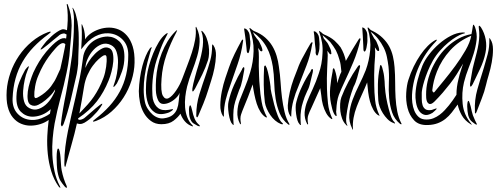

<svg xmlns="http://www.w3.org/2000/svg" viewBox="-20 -612 2449 946"><path d="M394 -184Q388 -146 382.5 -115.5Q377 -85 371 -53Q394 -77 411.5 -96.5Q429 -116 442.5 -136Q456 -156 467.5 -178Q479 -200 490 -229Q499 -254 503 -283Q507 -312 505 -330Q505 -336 501.5 -339Q498 -342 489 -338Q480 -333 466 -320.5Q452 -308 437.5 -288.5Q423 -269 411 -242.5Q399 -216 394 -184ZM401 -277Q405 -290 418 -310Q431 -330 448 -347Q465 -364 484 -373.5Q503 -383 520 -374Q532 -368 536 -349.5Q540 -331 538 -308Q536 -285 529.5 -259.5Q523 -234 515 -215Q492 -158 457.5 -113Q423 -68 365 -29Q364 -24 367.5 -22.5Q371 -21 376.5 -22Q382 -23 388.5 -26Q395 -29 400 -34Q411 -43 424.5 -55Q438 -67 451 -78Q464 -89 473 -95.5Q482 -102 484 -101Q485 -100 482 -94.5Q479 -89 474 -82Q469 -75 464 -68.5Q459 -62 457 -60Q444 -46 433.5 -35.5Q423 -25 408 -15Q396 -6 384.5 -2.5Q373 1 359 -4Q348 46 332.5 100Q317 154 306 196Q303 212 300 210Q298 208 297.5 203Q297 198 297 192Q297 150 302 111Q307 72 315 32.5Q323 -7 332.5 -47.5Q342 -88 352 -132Q363 -180 372.5 -225.5Q382 -271 389 -327Q392 -351 404 -371Q416 -391 433 -404.5Q450 -418 470.5 -425Q491 -432 511 -432Q544 -431 568.5 -407.5Q593 -384 593 -332Q593 -294 581.5 -261Q570 -228 556 -201Q554 -198 547.5 -190Q541 -182 539 -184Q538 -185 540.5 -193Q543 -201 545 -206Q551 -222 556 -249Q561 -276 561.5 -304Q562 -332 554.5 -356Q547 -380 527 -390Q503 -402 480.5 -393.5Q458 -385 440.5 -366Q423 -347 412 -322.5Q401 -298 401 -277ZM309 313Q306 314 302 310L298 306Q287 293 278 279Q269 265 263 232Q261 219 260 200Q259 181 259 163Q259 145 261 132Q263 119 267 120Q271 120 274 134Q277 148 278 162Q280 181 280.5 196.5Q281 212 284 228Q288 248 294 267Q300 286 308 303Q309 305 309.5 309Q310 313 309 313ZM277 -272Q290 -328 300 -381Q301 -387 302 -394Q287 -412 253 -373Q235 -353 220.5 -333Q206 -313 193.5 -291Q181 -269 169 -240Q158 -215 153 -186Q148 -157 149 -139Q149 -133 152.5 -130Q156 -127 164 -131Q174 -136 188 -145.5Q202 -155 217 -170Q232 -185 247 -210Q253 -218 277 -272ZM308 -254Q295 -192 278 -129Q261 -66 249 -3Q243 31 239.5 70.5Q236 110 238 151Q240 192 248.5 231.5Q257 271 275 305Q279 313 276.5 313Q274 313 269 307Q245 273 232.5 231.5Q220 190 215.5 146.5Q211 103 213 59Q215 17 220 -21Q202 -8 180 -1Q155 7 130 7Q106 7 83.5 -2.5Q61 -12 43.5 -33Q26 -54 18 -86.5Q10 -119 13 -166Q16 -209 31.5 -253.5Q47 -298 73.5 -337Q100 -376 136.5 -406.5Q173 -437 215 -453Q228 -458 230 -455Q230 -452 226.5 -450Q223 -448 218 -443Q177 -413 145.5 -380Q114 -347 91.5 -308.5Q69 -270 56.5 -225Q44 -180 42 -127Q40 -80 67 -51.5Q94 -23 135 -21Q167 -19 201 -37Q214 -43 226 -52Q228 -63 230 -74Q224 -69 219 -65Q201 -51 180 -44Q159 -37 139 -37Q106 -38 82.5 -61.5Q59 -85 61 -137Q62 -175 75.5 -208Q89 -241 104 -268Q106 -271 113 -279Q120 -287 122 -285Q123 -284 120 -276Q117 -268 115 -263Q108 -247 102 -220Q96 -193 94 -165Q92 -137 98.5 -113Q105 -89 125 -79Q148 -67 171 -75.5Q194 -84 212.5 -103Q231 -122 243 -147Q246 -154 250 -161Q251 -167 252 -172Q240 -153 232 -145Q221 -133 204.5 -119Q188 -105 168.5 -95.5Q149 -86 132 -95Q120 -101 117 -119.5Q114 -138 117 -161Q120 -184 128 -209.5Q136 -235 144 -254Q170 -311 207 -356Q275 -436 305 -422L306 -423Q307 -432 308 -442Q299 -448 293 -447Q285 -446 279 -443Q273 -440 268 -435Q256 -426 242 -414Q228 -402 214.5 -391Q201 -380 192 -373.5Q183 -367 180 -368Q179 -369 182.5 -374.5Q186 -380 191.5 -387Q197 -394 202 -400.5Q207 -407 209 -409Q223 -423 234 -433.5Q245 -444 260 -454Q273 -463 285 -467Q294 -470 310 -463Q311 -473 312 -484Q317 -540 309 -588V-592Q310 -593 312 -592Q314 -590 314 -589Q333 -541 333 -486Q332 -437 325 -374Q324 -356 322 -338Q317 -296 308 -254ZM399 -418Q409 -434 427 -447Q445 -460 469 -468Q493 -476 518 -476Q542 -476 565 -466.5Q588 -457 606 -436Q624 -415 634 -382.5Q644 -350 643 -303Q642 -260 628 -215.5Q614 -171 589 -132Q564 -93 529.5 -62.5Q495 -32 453 -16Q440 -11 438 -14Q438 -17 441.5 -19Q445 -21 450 -26Q489 -56 519 -89Q549 -122 570 -160.5Q591 -199 601.5 -244Q612 -289 612 -342Q612 -389 583.5 -417.5Q555 -446 514 -448Q482 -450 448.5 -432.5Q415 -415 380 -369L383 -423Q384 -453 382 -486Q382 -493 383 -493Q384 -493 385 -490L387 -485Q397 -463 399 -430ZM335 -340Q341 -404 342 -426Q344 -455 344 -483Q345 -510 344 -532Q342 -554 339 -565Q336 -573 338 -574Q339 -574 340 -572L342 -568Q351 -554 356 -531Q363 -507 365 -480Q368 -452 368 -426Q369 -403 366 -337Q366 -317 365 -297Q362 -268 358 -247Q344 -184 328.5 -119.5Q313 -55 293 0Q291 2 288.5 7Q286 12 284 10Q283 10 281 5Q280 3 280 0Q281 -13 284 -33Q287 -53 290.5 -74Q294 -95 298 -115.5Q302 -136 305 -151Q306 -157 310 -178.5Q314 -200 318.5 -229Q323 -258 328 -292Q331 -315 335 -340Z M1005 -316Q993 -279 976.5 -245Q960 -211 942 -177Q940 -175 936 -167.5Q932 -160 929 -162Q927 -162 927.5 -168Q928 -174 928 -177Q929 -185 932.5 -200Q936 -215 940.5 -231.5Q945 -248 949.5 -263.5Q954 -279 957 -288Q974 -342 979 -384Q984 -426 973 -455Q971 -460 973 -460Q975 -460 977 -458Q979 -456 980 -455Q991 -443 998 -424.5Q1005 -406 1008 -386.5Q1011 -367 1010 -348Q1009 -329 1005 -316ZM1032 -388Q1045 -368 1044 -338Q1043 -308 1036.5 -276Q1030 -244 1020.5 -215Q1011 -186 1006 -169Q996 -136 982 -101.5Q968 -67 957 -42Q953 -33 951 -34Q948 -35 947.5 -38.5Q947 -42 947 -44Q947 -98 962.5 -148Q978 -198 996 -249Q1007 -282 1016 -314.5Q1025 -347 1025 -386Q1025 -393 1027 -393Q1028 -393 1029 -391.5Q1030 -390 1032 -388ZM832 -74Q834 -71 825 -65Q816 -59 813 -58Q769 -42 744.5 -57Q720 -72 709.5 -102Q699 -132 699 -168.5Q699 -205 703 -234Q706 -259 714.5 -289.5Q723 -320 735 -349.5Q747 -379 762.5 -404.5Q778 -430 796 -444Q798 -445 800.5 -447Q803 -449 805 -449Q808 -448 802 -438Q796 -428 787.5 -410Q779 -392 770 -368.5Q761 -345 752.5 -319Q744 -293 739 -267Q734 -241 732 -217Q730 -193 730 -174Q730 -155 731 -142Q732 -129 733 -125Q740 -94 759.5 -79.5Q779 -65 812 -71Q813 -71 822 -73Q831 -75 832 -74ZM961 3Q965 7 965 9Q965 11 960.5 10Q956 9 954 8Q946 4 934 -3.5Q922 -11 916 -30Q913 -38 912 -49.5Q911 -61 911 -71Q911 -81 913 -87.5Q915 -94 918 -93Q920 -92 922.5 -84Q925 -76 927 -67Q929 -56 932 -46.5Q935 -37 939 -27Q944 -16 949 -9.5Q954 -3 961 3ZM869 -52Q858 -35 835.5 -17.5Q813 0 775 0Q745 0 723.5 -16Q702 -32 688.5 -56Q675 -80 669.5 -108.5Q664 -137 664 -163Q665 -195 669.5 -227Q674 -259 681.5 -287Q689 -315 698.5 -337Q708 -359 718 -373Q720 -374 722.5 -377.5Q725 -381 727 -379Q728 -378 726.5 -374.5Q725 -371 724 -369Q715 -339 706.5 -305.5Q698 -272 693 -238Q688 -204 688 -171Q688 -138 694 -110Q698 -91 708.5 -75Q719 -59 731.5 -48Q744 -37 758.5 -32Q773 -27 787 -29Q816 -33 831 -45.5Q846 -58 852.5 -75.5Q859 -93 860.5 -113.5Q862 -134 865 -155Q860 -141 845.5 -127.5Q831 -114 814.5 -106.5Q798 -99 782.5 -100Q767 -101 759 -118Q749 -140 748 -166Q747 -192 749 -223Q751 -254 758 -287Q765 -320 777 -350.5Q789 -381 805.5 -408Q822 -435 843 -456L847 -460Q850 -463 853 -463Q853 -463 849 -453Q820 -399 800 -341.5Q780 -284 776 -225Q771 -160 782.5 -140Q794 -120 811 -128.5Q828 -137 847.5 -165.5Q867 -194 879 -227Q890 -257 902.5 -289Q915 -321 925.5 -353.5Q936 -386 941.5 -417Q947 -448 944 -475Q944 -480 946 -480Q947 -480 947 -479Q947 -477 948 -477Q949 -476 949 -475Q965 -441 963.5 -406Q962 -371 951.5 -335Q941 -299 926.5 -261.5Q912 -224 902 -186Q896 -162 893 -135.5Q890 -109 892 -83Q894 -57 903 -33.5Q912 -10 929 6Q931 8 931 9Q931 11 928.5 10.5Q926 10 924 9Q905 2 891 -14Q877 -30 869 -52Z M1106 -111Q1115 -152 1133 -193Q1151 -234 1172 -269Q1172 -271 1175.5 -276.5Q1179 -282 1182 -281Q1184 -279 1184 -273.5Q1184 -268 1183 -265Q1180 -247 1174 -217.5Q1168 -188 1159 -170Q1157 -164 1147.5 -137.5Q1138 -111 1134 -92Q1130 -73 1129.5 -47.5Q1129 -22 1131 -1Q1131 -1 1132 2V3Q1128 4 1125 0Q1113 -12 1107 -51Q1101 -90 1106 -111ZM1078 -41Q1065 -62 1065.5 -94.5Q1066 -127 1073 -162Q1080 -197 1090.5 -228Q1101 -259 1108 -279Q1119 -312 1136 -346.5Q1153 -381 1168 -408Q1172 -417 1176 -417Q1178 -416 1178 -412.5Q1178 -409 1177 -406Q1169 -348 1151 -296.5Q1133 -245 1114 -190Q1101 -156 1092 -120Q1083 -84 1083 -43Q1084 -38 1083 -38Q1080 -37 1078 -41ZM1285 -108Q1280 -147 1279.5 -194Q1279 -241 1281 -275Q1281 -278 1281.5 -283Q1282 -288 1286 -289Q1288 -291 1290 -285.5Q1292 -280 1294 -278Q1297 -270 1300 -257.5Q1303 -245 1305.5 -232.5Q1308 -220 1310 -207.5Q1312 -195 1313 -185Q1312 -178 1317.5 -153Q1323 -128 1330.5 -98.5Q1338 -69 1348.5 -42.5Q1359 -16 1370 -7Q1373 -6 1373.5 -3Q1374 0 1373 0Q1371 1 1368.5 0Q1366 -1 1364 -1Q1349 -7 1335.5 -18.5Q1322 -30 1311.5 -45.5Q1301 -61 1294 -77.5Q1287 -94 1285 -108ZM1183 -468Q1182 -472 1184 -472Q1185 -472 1188 -471Q1191 -470 1193 -469Q1201 -463 1206 -452.5Q1211 -442 1212 -417Q1214 -408 1213.5 -395.5Q1213 -383 1211 -373Q1209 -363 1207 -356.5Q1205 -350 1202 -350Q1196 -352 1195.5 -363.5Q1195 -375 1194 -380Q1191 -407 1188.5 -429.5Q1186 -452 1183 -468ZM1246 -421Q1252 -416 1257.5 -405.5Q1263 -395 1267 -385.5Q1271 -376 1272.5 -368.5Q1274 -361 1271 -360Q1266 -357 1261 -363.5Q1256 -370 1252 -376Q1256 -354 1255.5 -330.5Q1255 -307 1255 -287Q1256 -259 1256.5 -237Q1257 -215 1260 -184Q1262 -150 1269 -110.5Q1276 -71 1295 -36Q1296 -34 1294 -33Q1293 -33 1291.5 -34Q1290 -35 1288 -35Q1274 -44 1263 -61.5Q1252 -79 1245 -101Q1238 -123 1233 -148Q1228 -173 1225 -196Q1214 -165 1202 -134.5Q1190 -104 1181.5 -84Q1173 -64 1167.5 -47Q1162 -30 1167 -5Q1167 0 1166 1Q1165 1 1162 -3Q1148 -30 1149.5 -61Q1151 -92 1160.5 -117Q1170 -142 1186 -180.5Q1202 -219 1213 -257Q1228 -306 1229.5 -360.5Q1231 -415 1209 -472V-473Q1210 -474 1210 -474Q1212 -474 1213 -473Q1214 -473 1214 -472Q1218 -469 1222.5 -465Q1227 -461 1234 -458Q1265 -446 1286.5 -427Q1308 -408 1321.5 -385.5Q1335 -363 1343 -336.5Q1351 -310 1354 -284Q1360 -245 1362.5 -205.5Q1365 -166 1369.5 -130Q1374 -94 1382 -60.5Q1390 -27 1406 -1Q1407 1 1407 1Q1405 3 1403 2.5Q1401 2 1400 1Q1371 -22 1357.5 -55Q1344 -88 1338 -126Q1332 -164 1331 -205Q1330 -246 1324 -285Q1320 -309 1313 -333Q1306 -357 1294 -379Q1282 -401 1265 -419.5Q1248 -438 1226 -454Q1231 -443 1233.5 -438.5Q1236 -434 1246 -421Z M1662 -133Q1676 -170 1697 -209.5Q1718 -249 1740 -280Q1741 -282 1745 -287Q1749 -292 1752 -291Q1755 -289 1754 -283.5Q1753 -278 1752 -275Q1748 -258 1740 -230Q1732 -202 1722 -184Q1720 -179 1711.5 -154.5Q1703 -130 1696.5 -99.5Q1690 -69 1686.5 -40Q1683 -11 1690 3Q1692 3 1692 5Q1692 6 1691 7Q1687 7 1685 3Q1672 -10 1665.5 -28Q1659 -46 1657 -64Q1655 -82 1656 -100.5Q1657 -119 1662 -133ZM1844 -116Q1841 -155 1842 -198Q1843 -241 1851 -278Q1851 -280 1852 -285.5Q1853 -291 1856 -292Q1858 -292 1860 -287Q1862 -282 1863 -280Q1865 -272 1868 -260.5Q1871 -249 1872.5 -236Q1874 -223 1875 -210.5Q1876 -198 1876 -189Q1876 -182 1879 -157Q1882 -132 1888.5 -103Q1895 -74 1903.5 -47Q1912 -20 1923 -11Q1925 -9 1925.5 -7Q1926 -5 1925 -3Q1923 -3 1920.5 -5Q1918 -7 1916 -7Q1901 -13 1888.5 -26Q1876 -39 1866.5 -54Q1857 -69 1851 -85.5Q1845 -102 1844 -116ZM1715 21Q1698 -13 1701 -49Q1704 -85 1717.5 -121Q1731 -157 1749.5 -194Q1768 -231 1782 -266Q1799 -312 1804 -365Q1809 -418 1791 -474V-475L1792 -476Q1794 -477 1795 -476Q1796 -476 1796 -475Q1800 -471 1803.5 -467Q1807 -463 1815 -460Q1845 -445 1865.5 -425Q1886 -405 1898 -382.5Q1910 -360 1916 -334Q1922 -308 1924 -281Q1927 -243 1927 -205Q1927 -167 1929 -131Q1931 -95 1937.5 -62.5Q1944 -30 1958 -3L1959 -1Q1957 1 1955 0Q1953 -1 1952 -1Q1923 -25 1912 -58Q1901 -91 1897.5 -129Q1894 -167 1896 -207Q1898 -247 1894 -285Q1891 -309 1886 -333Q1881 -357 1870 -378.5Q1859 -400 1843.5 -420Q1828 -440 1806 -456Q1811 -445 1813.5 -441Q1816 -437 1824 -422Q1830 -417 1835 -406.5Q1840 -396 1843.5 -386Q1847 -376 1848 -369Q1849 -362 1846 -361Q1841 -359 1836 -366Q1831 -373 1827 -379Q1830 -357 1828 -334Q1826 -311 1825 -292Q1824 -264 1823.5 -242.5Q1823 -221 1824 -191Q1824 -158 1828 -119.5Q1832 -81 1849 -45Q1850 -41 1849 -41Q1847 -41 1846 -43Q1845 -45 1842 -45Q1829 -54 1819 -72Q1809 -90 1803 -112Q1797 -134 1794 -158.5Q1791 -183 1789 -206Q1777 -176 1763 -146Q1749 -116 1738 -87.5Q1727 -59 1722 -31Q1717 -3 1719 23Q1720 26 1718 26Q1717 27 1716 25Q1715 23 1715 21ZM1765 -473Q1764 -477 1766 -477Q1767 -477 1769.5 -475.5Q1772 -474 1774 -474Q1783 -466 1787 -455Q1791 -444 1790 -421Q1791 -412 1789.5 -400.5Q1788 -389 1786 -378.5Q1784 -368 1781 -362.5Q1778 -357 1776 -358Q1771 -359 1770.5 -370Q1770 -381 1770 -387Q1769 -414 1767.5 -436Q1766 -458 1765 -473ZM1439 -50Q1444 -12 1456 0Q1458 4 1463 4V3Q1462 0 1462 -1Q1460 -21 1461 -47Q1463 -71 1467 -89Q1472 -108 1481 -134Q1491 -158 1494 -164Q1504 -181 1510 -211Q1517 -239 1521 -256Q1522 -259 1522 -264Q1522 -270 1520 -272Q1517 -273 1513 -268Q1510 -262 1510 -260Q1488 -228 1469 -188Q1450 -149 1440 -109Q1434 -88 1439 -50ZM1415 -38Q1416 -38 1415 -43Q1416 -83 1426 -118Q1435 -152 1450 -186Q1469 -236 1490 -289Q1509 -337 1518 -394L1520 -400Q1520 -403 1518 -404Q1514 -404 1509 -396Q1494 -371 1476 -337Q1457 -304 1446 -272Q1438 -253 1427 -223Q1416 -193 1408 -159Q1400 -124 1398 -93Q1397 -61 1410 -41Q1412 -37 1415 -38ZM1530 -417 1532 -394 1535 -369Q1536 -363 1535 -353Q1536 -341 1542 -338Q1545 -338 1547 -344Q1549 -351 1552 -361Q1554 -371 1554 -383Q1555 -395 1554 -403Q1553 -428 1549 -438Q1544 -449 1536 -455L1531 -457Q1528 -458 1527 -458Q1525 -458 1526 -454Q1529 -439 1530 -417ZM1656 -305Q1654 -313 1652 -319Q1646 -342 1635 -364Q1623 -385 1607 -405Q1589 -423 1569 -439Q1572 -429 1575 -423Q1578 -419 1588 -407Q1594 -401 1598 -392Q1604 -381 1608 -371Q1612 -361 1612 -354Q1614 -347 1611 -345Q1606 -343 1601 -351Q1596 -357 1593 -362Q1596 -341 1594 -318L1592 -275Q1591 -248 1590.5 -226Q1590 -204 1591 -174Q1592 -141 1596 -103Q1600 -65 1617 -28Q1619 -26 1616 -25Q1614 -25 1613 -26Q1612 -27 1610 -28Q1597 -37 1587 -55Q1577 -73 1571 -95Q1565 -117 1563 -142Q1560 -160 1558 -177L1559 -180L1536 -129Q1522 -99 1514 -80Q1504 -60 1499 -45Q1493 -29 1498 -2Q1498 2 1497 2Q1496 2 1493 -2Q1479 -29 1481 -59Q1484 -89 1494 -113Q1503 -136 1521 -174Q1538 -211 1550 -248Q1567 -295 1569 -349Q1573 -400 1552 -457V-458Q1552 -459 1553 -459Q1555 -459 1556 -458Q1557 -458 1557 -457L1565 -451Q1569 -446 1577 -442Q1607 -430 1628 -412Q1649 -392 1658 -379Q1677 -347 1684 -312Q1699 -339 1715.5 -366.5Q1732 -394 1746 -416Q1750 -423 1754 -424Q1756 -422 1756 -419Q1756 -416 1755 -413Q1742 -357 1721 -306.5Q1700 -256 1675 -203Q1669 -190 1662 -174.5Q1655 -159 1649.5 -144Q1644 -129 1641 -111Q1638 -93 1637 -70Q1635 -62 1637.5 -51.5Q1640 -41 1637 -40Q1631 -41 1624 -55.5Q1617 -70 1611 -101Q1603 -139 1607 -181Q1611 -223 1619 -261Q1619 -263 1619.5 -268.5Q1620 -274 1624 -276Q1626 -276 1628 -271Q1630 -266 1631 -263Q1635 -252 1638 -235.5Q1641 -219 1641 -202Q1647 -218 1651.5 -232.5Q1656 -247 1662 -258L1661 -269Q1658 -299 1656 -305Z M2372 -352Q2364 -312 2345 -272Q2326 -232 2309 -197Q2308 -195 2304.5 -190Q2301 -185 2299 -185Q2296 -186 2296 -191.5Q2296 -197 2296 -199Q2297 -208 2299.5 -220.5Q2302 -233 2304 -246.5Q2306 -260 2308.5 -272.5Q2311 -285 2314 -295Q2323 -329 2329 -353.5Q2335 -378 2338 -398Q2341 -418 2341.5 -436Q2342 -454 2339 -475Q2338 -483 2340 -485Q2342 -486 2345 -483Q2348 -480 2350 -477Q2367 -450 2373 -417.5Q2379 -385 2372 -352ZM2396 -419Q2409 -400 2409 -369Q2409 -338 2403 -305.5Q2397 -273 2388 -243Q2379 -213 2375 -195Q2367 -160 2353 -125Q2339 -90 2329 -63Q2328 -60 2326 -56.5Q2324 -53 2322 -53Q2320 -53 2320 -57Q2320 -61 2320 -64Q2317 -119 2332 -171.5Q2347 -224 2364 -278Q2374 -311 2383 -345.5Q2392 -380 2391 -421Q2391 -425 2392 -425ZM2302 -436Q2241 -411 2198.5 -364.5Q2156 -318 2133 -260Q2123 -234 2118 -213.5Q2113 -193 2110 -169Q2109 -164 2113 -159Q2117 -154 2121 -159Q2139 -181 2167 -215Q2195 -249 2223 -287Q2251 -325 2273.5 -364Q2296 -403 2302 -436ZM2235 -97Q2220 -76 2206 -58Q2192 -40 2175 -26.5Q2158 -13 2137 -5Q2116 3 2089 4Q2044 6 2020.5 -19Q1997 -44 1988 -80Q1979 -116 1981.5 -154.5Q1984 -193 1992 -218Q2003 -253 2018.5 -284.5Q2034 -316 2051.5 -341.5Q2069 -367 2087.5 -385.5Q2106 -404 2124 -414Q2125 -414 2128.5 -416Q2132 -418 2132 -415Q2133 -415 2131 -412Q2129 -409 2127 -407Q2075 -353 2044.5 -285Q2014 -217 2010 -145Q2009 -127 2011.5 -106Q2014 -85 2021.5 -66.5Q2029 -48 2043 -35.5Q2057 -23 2081 -23Q2100 -23 2116 -29.5Q2132 -36 2146 -46.5Q2160 -57 2171.5 -69.5Q2183 -82 2192 -93Q2212 -118 2229 -145Q2229 -165 2231.5 -184Q2234 -203 2239 -222Q2242 -236 2244.5 -244.5Q2247 -253 2249.5 -260.5Q2252 -268 2254.5 -276.5Q2257 -285 2262 -299Q2246 -271 2230.5 -246.5Q2215 -222 2197.5 -199.5Q2180 -177 2161.5 -155.5Q2143 -134 2121 -112Q2104 -95 2093 -101Q2082 -107 2080 -129Q2078 -163 2083.5 -195Q2089 -227 2103 -262Q2116 -294 2135.5 -324Q2155 -354 2180.5 -378.5Q2206 -403 2237 -420.5Q2268 -438 2303 -444Q2305 -455 2306.5 -463Q2308 -471 2309 -479Q2311 -490 2311 -490Q2313 -491 2315.5 -488Q2318 -485 2320 -480Q2332 -447 2328 -414Q2324 -381 2313.5 -347Q2303 -313 2289 -277.5Q2275 -242 2266 -206Q2254 -155 2259.5 -100.5Q2265 -46 2302 -2Q2305 2 2305 2Q2304 3 2299 0Q2270 -18 2255.5 -43.5Q2241 -69 2235 -97ZM2270 -451Q2272 -449 2269.5 -448Q2267 -447 2259 -445Q2246 -441 2227.5 -430Q2209 -419 2188.5 -402Q2168 -385 2148 -362.5Q2128 -340 2113 -314Q2098 -287 2087.5 -261Q2077 -235 2070.5 -213.5Q2064 -192 2061 -176.5Q2058 -161 2058 -155Q2058 -140 2058 -123.5Q2058 -107 2062 -94Q2066 -81 2076 -74Q2086 -67 2106 -70Q2107 -70 2111 -71.5Q2115 -73 2119 -74.5Q2123 -76 2126.5 -77Q2130 -78 2131 -78Q2132 -76 2129.5 -73Q2127 -70 2123 -66.5Q2119 -63 2115.5 -60Q2112 -57 2111 -56Q2086 -41 2069 -47Q2052 -53 2042.5 -69.5Q2033 -86 2029.5 -108.5Q2026 -131 2027 -149Q2029 -184 2038 -218.5Q2047 -253 2061 -288Q2072 -315 2094 -343.5Q2116 -372 2143.5 -396Q2171 -420 2201 -435.5Q2231 -451 2259 -452Q2269 -452 2270 -451ZM2329 -2Q2331 1 2330 2Q2327 2 2322 0Q2319 -2 2306 -12Q2293 -22 2287 -44Q2285 -52 2283.5 -64.5Q2282 -77 2282 -88Q2282 -99 2283.5 -107Q2285 -115 2288 -115Q2291 -115 2294.5 -103Q2298 -91 2299 -88Q2302 -74 2304.5 -63.5Q2307 -53 2310 -44Q2314 -33 2320.5 -19Q2327 -5 2329 -2Z"/></svg>

Font: mr_AkronimG
Style: Regular
Weight: 400
Version: Version 1.002 April 14, 2020